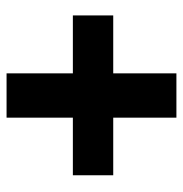

<svg xmlns="http://www.w3.org/2000/svg" viewBox="-6 -622 558 585"><g transform="rotate(90 272.5 -330.0)"><path d="M339 -71.5H204V-273.5H27.5V-396.5H204V-589H339V-396.5H514.5V-273.5H339Z"/></g></svg>

Font: Roberto Sans
Style: Bold
Weight: 700
Designer: Google (font) & Cristiano Sobral (main changes)
Version: Version 1.000;October 12, 2021;FontCreator 14.0.0.2814 64-bi